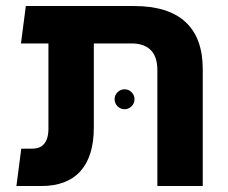

<svg xmlns="http://www.w3.org/2000/svg" viewBox="-20 -623 762 643"><path d="M507 0V-388.2Q507 -433 484.9 -455.2Q462.8 -477.5 421.2 -477.5H142.2V-602.8H429.2Q543 -602.8 601 -549.5Q659 -496.2 659 -391.2V0ZM35 0 51.2 -125.2H87.2Q106.2 -125.2 118 -132.6Q129.8 -140 136 -154.9Q142.2 -169.8 142.2 -191.8V-573.5H294.2V-195.8Q294.2 -99.8 249.5 -49.9Q204.8 0 118 0ZM50.2 -477.5 66.5 -602.8H226.8V-477.5ZM397.2 -257.2Q383.5 -257.2 373.6 -267.1Q363.8 -277 363.8 -290.8Q363.8 -304.2 373.6 -314.1Q383.5 -324 397.2 -324Q410.8 -324 420.6 -314.1Q430.5 -304.2 430.5 -290.8Q430.5 -277 420.6 -267.1Q410.8 -257.2 397.2 -257.2Z"/></svg>

Font: Noto Sans Hebrew Light
Style: Regular
Weight: 100
Version: Version 3.000